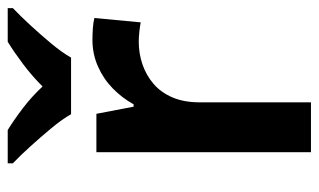

<svg xmlns="http://www.w3.org/2000/svg" viewBox="-180 -626 806 485"><g transform="rotate(-90 222.5 -383.0)"><path d="M365 -552Q377 -552 393 -551Q409 -550 420 -547L409 -430Q400 -432 385.5 -433.5Q371 -435 360 -435Q330 -435 302.5 -425.5Q275 -416 253.5 -397.5Q232 -379 219.5 -350Q207 -321 207 -281V0H81V-542H178L196 -448H202Q218 -477 242 -500.5Q266 -524 297.5 -538Q329 -552 365 -552ZM177 -606Q164 -629 141.5 -656Q119 -683 95.5 -709Q72 -735 53 -753V-766H137Q163 -750 192.5 -727.5Q222 -705 247 -678Q274 -705 304 -727.5Q334 -750 360 -766H445V-753Q426 -735 402 -709Q378 -683 355.5 -656Q333 -629 320 -606Z"/></g></svg>

Font: Noto Sans Thai SemiBold
Style: Regular
Weight: 600
Version: Version 2.001